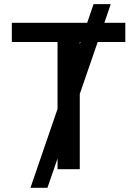

<svg xmlns="http://www.w3.org/2000/svg" viewBox="-20 -817 662 927"><path d="M257.8 -291V-614.3H37.1V-707H400.9L431.6 -796.9H514.6L483.9 -707H585V-614.3H451.7L365.2 -363.3V0H257.8V-51.8L209 89.8H127ZM368.7 -614.3H365.2V-603.5Z"/></svg>

Font: Pretendard Std Medium
Style: Regular
Weight: 500
Designer: Base glyphs from Inter by Rasmus Andersson; Hangeul glyphs from Noto Sans CJK(Source Han Sans) by Jang Soo-young and Kan
Foundry: Kil Hyung-jin
Version: Version 1.309